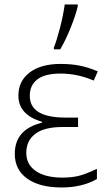

<svg xmlns="http://www.w3.org/2000/svg" viewBox="-20 -826 493 856"><path d="M328.1 -301.8V-259.8H259.8Q177.2 -259.8 137.2 -229.2Q97.2 -198.7 97.2 -144Q97.2 -92.8 139.6 -63.5Q182.1 -34.2 258.8 -34.2Q295.9 -34.2 327.1 -41Q358.4 -47.9 412.1 -73.2V-27.8Q346.2 9.8 254.9 9.8Q156.2 9.8 101.1 -29.8Q45.9 -69.3 45.9 -140.1Q45.9 -249.5 167 -278.8V-283.2Q62 -314 62 -399.9Q62 -464.8 112.3 -502.9Q162.6 -541 250 -541Q296.9 -541 335.2 -533.4Q373.5 -525.9 416 -507.8L397.9 -466.8Q325.7 -498 250 -498Q180.7 -498 146.7 -472.2Q112.8 -446.3 112.8 -398.9Q112.8 -301.8 272 -301.8ZM220.2 -613.8Q234.4 -650.4 248 -703.6Q261.7 -756.8 268.6 -806.2H326.7V-797.9Q317.9 -760.3 295.9 -704.6Q273.9 -648.9 248.5 -606H220.2Z"/></svg>

Font: JBL Sans
Style: Light
Weight: 300
Version: Version 1.10